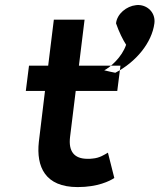

<svg xmlns="http://www.w3.org/2000/svg" viewBox="-20 -748 649 781"><path d="M608 -653C598 -575 534 -496 449 -452C434 -455 420 -458 404 -462C428 -474 476 -515 493 -566C480 -586 464 -618 452 -653C456 -692 495 -723 533 -727C539 -728 545 -728 551 -727C587 -722 613 -691 608 -653ZM445 -24 419 -127C405 -119 385 -105 356 -103C350 -102 344 -102 336 -102C281 -102 258 -133 265 -191L288 -378H457L470 -481H301L324 -668H199L176 -481H98L85 -378H163L138 -171C127 -70 163 13 296 13C378 13 427 -12 445 -24Z"/></svg>

Font: Bluebird
Style: ExtObl
Weight: 400
Designer: Jasper
Foundry: Cannot Into Space Fonts
Version: Version 0.98